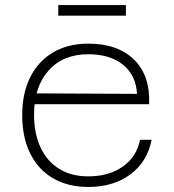

<svg xmlns="http://www.w3.org/2000/svg" viewBox="-20 -729 690 761"><path d="M330 12Q249 12 190 -22.5Q131 -57 99.5 -121Q68 -185 68 -273Q68 -359 99.5 -422.5Q131 -486 190 -521Q249 -556 330 -556Q447 -556 511.5 -492.5Q576 -429 571 -316H105V-359L523 -357Q519 -431 467.5 -472.5Q416 -514 330 -514Q230 -514 172.5 -449.5Q115 -385 115 -274Q115 -199 141 -144Q167 -89 215 -59.5Q263 -30 330 -30Q412 -30 467 -69Q522 -108 535 -175H581Q564 -88 497 -38Q430 12 330 12ZM211 -667V-709H479V-667Z"/></svg>

Font: Azeret Mono Thin Thin
Style: Regular
Weight: 250
Version: Version 1.002